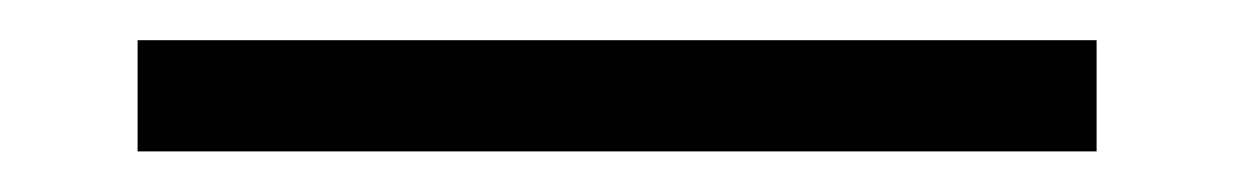

<svg xmlns="http://www.w3.org/2000/svg" viewBox="-20 -690 617 96"><path d="M528.3 -614.3H48.8V-669.9H528.3Z"/></svg>

Font: SengPathom
Style: Regular
Weight: 400
Designer: John M. Durdin
Foundry: Lao Script for Windows
Version: Version 1.300